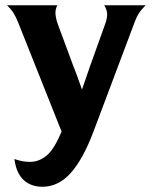

<svg xmlns="http://www.w3.org/2000/svg" viewBox="-20 -504 583 733"><path d="M381 -411Q389 -432 389 -449Q389 -466 378 -484H536Q519 -467 509.5 -452Q500 -437 492 -414L337 -2Q297 104 250 156.5Q203 209 142 209Q98 209 70 183Q42 157 35 103Q65 114 94 114Q130 114 159 89Q188 64 215 -2L51 -414Q42 -437 33 -452Q24 -467 7 -484H199Q190 -467 192 -448.5Q194 -430 201 -411L261 -249Q270 -227 277.5 -205.5Q285 -184 293 -162Q301 -184 308 -205.5Q315 -227 323 -249Z"/></svg>

Font: LT Museum
Style: Bold
Weight: 700
Designer: Daniel Lyons
Foundry: LyonsType
Version: Version 1.010